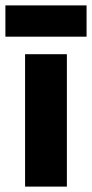

<svg xmlns="http://www.w3.org/2000/svg" viewBox="-20 -692 342 712"><path d="M228 0V-491H73V0ZM301 -556V-672H0V-556Z"/></svg>

Font: Falling Sky
Style: ExBd
Weight: 400
Designer: Paul D. Hunt
Foundry: Adobe Systems Incorporated
Version: Version 1.02